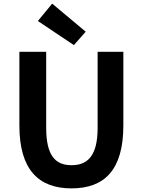

<svg xmlns="http://www.w3.org/2000/svg" viewBox="-20 -1026 788 1060"><path d="M388 -777 453 -851 268 -1006 189 -910ZM375 14C556 14 661 -87 661 -333V-740H519V-320C519 -165 463 -114 375 -114C287 -114 235 -165 235 -320V-740H87V-333C87 -87 195 14 375 14Z"/></svg>

Font: Spoqa Han Sans Neo Bold
Style: Bold
Weight: 700
Designer: [Spoqa Han Sans Neo] Dong-huui Kim  Younghwa Kang  Yujin Lee  [Noto Sans] Ryoko NISHIZUKA  (kana & ideographs); Paul D. 
Foundry: Spoqa (http://www.spoqa-han-sans.com)
Version: Version 1.000